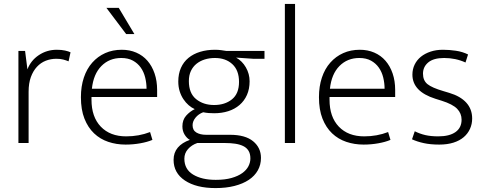

<svg xmlns="http://www.w3.org/2000/svg" viewBox="-20 -730 2474 980"><path d="M74 0V-470H108L120 -376Q137 -421 178 -448.5Q219 -476 270 -476Q294 -476 312 -472Q330 -468 340 -463L330 -417Q318 -422 303 -426Q288 -430 268 -430Q239 -430 213.5 -420Q188 -410 168.5 -389Q149 -368 137.5 -336.5Q126 -305 126 -262V0Z M782 -235H447V-221Q447 -133 494.5 -83.5Q542 -34 624 -34Q689 -34 746 -56L758 -16Q732 -5 695.5 1.5Q659 8 621 8Q574 8 532.5 -6Q491 -20 460 -49.5Q429 -79 411 -124.5Q393 -170 393 -234Q393 -289 408 -334Q423 -379 451 -410.5Q479 -442 517 -459Q555 -476 602 -476Q642 -476 675.5 -461.5Q709 -447 732.5 -420Q756 -393 769 -355Q782 -317 782 -271ZM728 -277Q728 -306 721 -334.5Q714 -363 698.5 -385Q683 -407 658.5 -420.5Q634 -434 599 -434Q538 -434 497.5 -393Q457 -352 449 -277ZM586 -690 666 -556H624L523 -690Z M890 -314Q890 -353 903.5 -383.5Q917 -414 942 -434.5Q967 -455 1001.5 -465.5Q1036 -476 1077 -476Q1095 -476 1108.5 -474Q1122 -472 1135 -470H1330V-430H1272L1185 -436Q1216 -419 1235 -386Q1254 -353 1254 -315Q1254 -276 1240.5 -245.5Q1227 -215 1202.5 -194Q1178 -173 1145 -162.5Q1112 -152 1073 -152Q1059 -152 1045.5 -153Q1032 -154 1017 -157Q993 -148 978 -129.5Q963 -111 963 -91Q963 -65 982.5 -53.5Q1002 -42 1032 -42H1154Q1232 -42 1272 -9Q1312 24 1312 76Q1312 111 1296 139.5Q1280 168 1250 188Q1220 208 1177 219Q1134 230 1080 230Q982 230 924 191.5Q866 153 866 86Q866 49 887.5 23.5Q909 -2 949 -16Q934 -24 922.5 -42.5Q911 -61 911 -85Q911 -118 930 -139.5Q949 -161 974 -173Q958 -180 943 -193Q928 -206 916 -224Q904 -242 897 -264.5Q890 -287 890 -314ZM987 0Q958 10 939.5 31Q921 52 921 80Q921 134 965.5 161Q1010 188 1081 188Q1128 188 1161.5 178.5Q1195 169 1216.5 153.5Q1238 138 1248 118.5Q1258 99 1258 79Q1258 55 1248.5 39.5Q1239 24 1221.5 15.5Q1204 7 1180.5 3.5Q1157 0 1129 0ZM1200 -312Q1200 -371 1166 -402.5Q1132 -434 1077 -434Q1049 -434 1025 -426.5Q1001 -419 983 -404.5Q965 -390 954.5 -368Q944 -346 944 -316Q944 -254 981 -224Q1018 -194 1073 -194Q1128 -194 1164 -223Q1200 -252 1200 -312Z M1434 0V-710H1486V0Z M1997 -235H1662V-221Q1662 -133 1709.5 -83.5Q1757 -34 1839 -34Q1904 -34 1961 -56L1973 -16Q1947 -5 1910.5 1.5Q1874 8 1836 8Q1789 8 1747.5 -6Q1706 -20 1675 -49.5Q1644 -79 1626 -124.5Q1608 -170 1608 -234Q1608 -289 1623 -334Q1638 -379 1666 -410.5Q1694 -442 1732 -459Q1770 -476 1817 -476Q1857 -476 1890.5 -461.5Q1924 -447 1947.5 -420Q1971 -393 1984 -355Q1997 -317 1997 -271ZM1943 -277Q1943 -306 1936 -334.5Q1929 -363 1913.5 -385Q1898 -407 1873.5 -420.5Q1849 -434 1814 -434Q1753 -434 1712.5 -393Q1672 -352 1664 -277Z M2356 -411Q2306 -434 2247 -434Q2193 -434 2166 -411.5Q2139 -389 2139 -354Q2139 -319 2162 -300.5Q2185 -282 2243 -265L2273 -256Q2330 -239 2360 -206Q2390 -173 2390 -125Q2390 -97 2379 -72.5Q2368 -48 2347 -30Q2326 -12 2294.5 -2Q2263 8 2222 8Q2177 8 2143 0.5Q2109 -7 2083 -19L2097 -60Q2123 -47 2151 -40.5Q2179 -34 2217 -34Q2274 -34 2305 -56Q2336 -78 2336 -119Q2336 -151 2313.5 -174.5Q2291 -198 2234 -216L2202 -226Q2085 -263 2085 -349Q2085 -377 2096.5 -400.5Q2108 -424 2128.5 -440.5Q2149 -457 2177.5 -466.5Q2206 -476 2241 -476Q2273 -476 2307 -471Q2341 -466 2369 -452Z"/></svg>

Font: Mukta Malar ExtraLight
Style: Regular
Weight: 275
Designer: Aadarsh Rajan, Girish Dalvi, Yashodeep Gholap
Foundry: Ek Type
Version: Version 2.538;PS 1.000;hotconv 16.6.51;makeotf.lib2.5.65220;